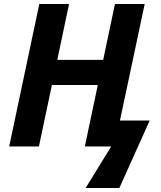

<svg xmlns="http://www.w3.org/2000/svg" viewBox="-20 -734 806 962"><path d="M409 208H578L730 -130H581L705 -714H556L497 -434H267L326 -714H177L26 0H175L240 -308H470L405 0H537Z"/></svg>

Font: Noto Sans
Style: Bold Italic
Weight: 700
Italic angle: -12°
Designer: Monotype Design Team
Foundry: Monotype Imaging Inc.
Version: Version 2.013